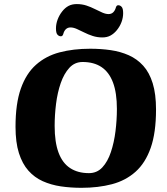

<svg xmlns="http://www.w3.org/2000/svg" viewBox="-20 -885 800 918"><path d="M369.5 13Q318.1 13 271 6.1Q223.9 -0.9 184.3 -18.7Q144.8 -36.5 115.8 -69.1Q86.7 -101.7 70.4 -153.1Q54.2 -204.5 54.2 -278.9Q54.2 -389.4 79.6 -461.4Q105 -533.5 152.2 -575.4Q199.4 -617.4 264.9 -634.7Q330.5 -652 411.5 -652Q462.9 -652 509.6 -645.2Q556.3 -638.4 595.8 -620.8Q635.4 -603.2 664.8 -570.8Q694.2 -538.3 710.1 -486.9Q726 -435.5 726 -361.1Q726 -250.6 700.6 -178.2Q675.2 -105.8 628 -63.7Q580.8 -21.6 515.3 -4.3Q449.7 13 369.5 13ZM405.2 -57.2Q443.8 -57.2 469.4 -84.8Q495 -112.3 510.2 -157.9Q525.5 -203.6 532.2 -257.7Q538.9 -311.8 538.9 -364.1Q538.9 -441.1 520.2 -490.7Q501.5 -540.2 465.2 -564.4Q429 -588.6 375 -588.6Q337.2 -588.6 311.6 -560.7Q286 -532.7 270.3 -487.5Q254.7 -442.2 248 -388.6Q241.3 -335 241.3 -282.7Q241.3 -205.2 260 -155.1Q278.7 -105.1 315.5 -81.2Q352.2 -57.2 405.2 -57.2ZM469.3 -706Q445 -706 423.2 -713.1Q401.3 -720.2 382.3 -729.9Q363.2 -739.6 346.9 -746.7Q330.6 -753.8 317.1 -753.8Q303.6 -753.8 294.8 -745.3Q286.1 -736.8 282.4 -722Q279.1 -711.5 271.1 -711.5Q261.8 -711.5 254.7 -719.3Q247.6 -727 247.6 -749.2Q247.6 -770.4 255.6 -791.8Q263.6 -813.1 277.6 -830.7Q290.9 -847.7 307.5 -856.6Q324.2 -865.5 347 -865.5Q372.1 -865.5 393.5 -858.4Q415 -851.3 433.9 -841.6Q452.9 -831.9 469.3 -824.8Q485.7 -817.7 499 -817.7Q512.7 -817.7 521.5 -826.4Q530.2 -835.1 534 -849.2Q537.2 -860 545.2 -860Q554.5 -860 561.6 -852.2Q568.8 -844.4 568.8 -822.3Q568.8 -801 561.2 -780.1Q553.5 -759.1 538.7 -740.8Q525.5 -724.6 508.8 -715.3Q492.1 -706 469.3 -706Z"/></svg>

Font: Briem Hand Thin
Style: Regular
Weight: 100
Designer: Gunnlaugur SE Briem, Eben Sorkin
Foundry: Sorkin Type Co.
Version: Version 1.003